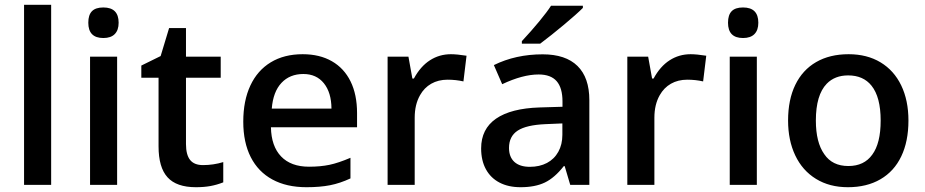

<svg xmlns="http://www.w3.org/2000/svg" viewBox="-20 -780 3903 810"><path d="M195.8 0H81.5V-759.8H195.8Z M474.1 0H359.9V-541H474.1ZM352.5 -684.1Q352.5 -716.8 367.9 -732.7Q383.3 -748.5 416 -748.5Q480.5 -748.5 480.5 -684.1Q480.5 -652.8 464.1 -636.2Q447.8 -619.6 416 -619.6Q352.5 -619.6 352.5 -684.1Z M648.9 -162.6V-452.1H576.2V-503.4L657.7 -543.5L693.4 -661.6H764.6V-541H911.1V-452.1H764.6V-172.4Q764.6 -127 782 -105.2Q799.3 -83.5 836.4 -83.5Q880.4 -83.5 921.9 -96.2V-10.7Q894.5 0 867.4 4.9Q840.3 9.8 806.6 9.8Q724.6 9.8 686.8 -32Q648.9 -73.7 648.9 -162.6Z M1006.3 -266.6Q1006.3 -355 1036.1 -418.9Q1065.9 -482.9 1122.3 -517.1Q1178.7 -551.3 1256.8 -551.3Q1328.6 -551.3 1380.1 -521.7Q1431.6 -492.2 1459 -436.5Q1486.3 -380.9 1486.3 -303.2V-243.2H1123Q1124.5 -163.1 1166 -119.9Q1207.5 -76.7 1283.7 -76.7Q1332 -76.7 1370.1 -84.7Q1408.2 -92.8 1458.5 -114.3V-27.3Q1414.6 -6.8 1372.1 1.5Q1329.6 9.8 1272.9 9.8Q1189 9.8 1129.2 -22.7Q1069.3 -55.2 1037.8 -117.2Q1006.3 -179.2 1006.3 -266.6ZM1259.8 -467.8Q1202.6 -467.8 1167.5 -430.4Q1132.3 -393.1 1126.5 -321.8H1378.4Q1377.9 -389.6 1346.4 -428.7Q1314.9 -467.8 1259.8 -467.8Z M1615.2 -541H1703.1L1719.7 -448.7H1726.1Q1753.9 -500 1793.7 -525.6Q1833.5 -551.3 1882.3 -551.3Q1907.7 -551.3 1948.2 -544.9L1935.1 -436.5Q1903.3 -443.8 1868.2 -443.8Q1829.1 -443.8 1799.3 -426.8Q1769.5 -409.7 1752 -378.4Q1729.5 -338.9 1729.5 -283.2V0H1615.2Z M2385.7 0 2362.3 -79.1H2358.4Q2319.8 -29.8 2278.6 -10Q2237.3 9.8 2176.3 9.8Q2124.5 9.8 2087.2 -9.8Q2049.8 -29.3 2029.8 -66.2Q2009.8 -103 2009.8 -153.8Q2009.8 -235.8 2072.5 -279.3Q2135.3 -322.8 2256.3 -326.7L2353 -329.6V-352.1Q2353 -409.2 2328.4 -437.5Q2303.7 -465.8 2252.4 -465.8Q2185.1 -465.8 2098.6 -424.8L2063.5 -505.4Q2155.3 -550.8 2269.5 -550.8Q2366.2 -550.8 2416.3 -501.7Q2466.3 -452.6 2466.3 -357.4V0ZM2352.5 -211.4V-259.3L2282.2 -256.3Q2200.7 -252.9 2164.1 -229Q2127.4 -205.1 2127.4 -155.8Q2127.4 -117.7 2150.1 -96.9Q2172.9 -76.2 2215.3 -76.2Q2256.3 -76.2 2287.4 -92.5Q2318.4 -108.9 2335.4 -139.6Q2352.5 -170.4 2352.5 -211.4ZM2304.7 -755.9H2439V-746.6Q2412.6 -720.2 2359.1 -675.5Q2305.7 -630.9 2258.8 -595.7H2181.6V-606.4Q2221.7 -649.4 2255.1 -689.9Q2288.6 -730.5 2304.7 -755.9Z M2626.5 -541H2714.4L2731 -448.7H2737.3Q2765.1 -500 2804.9 -525.6Q2844.7 -551.3 2893.6 -551.3Q2918.9 -551.3 2959.5 -544.9L2946.3 -436.5Q2914.6 -443.8 2879.4 -443.8Q2840.3 -443.8 2810.5 -426.8Q2780.8 -409.7 2763.2 -378.4Q2740.7 -338.9 2740.7 -283.2V0H2626.5Z M3172.9 0H3058.6V-541H3172.9ZM3051.3 -684.1Q3051.3 -716.8 3066.7 -732.7Q3082 -748.5 3114.7 -748.5Q3179.2 -748.5 3179.2 -684.1Q3179.2 -652.8 3162.8 -636.2Q3146.5 -619.6 3114.7 -619.6Q3051.3 -619.6 3051.3 -684.1Z M3304.7 -271.5Q3304.7 -359.4 3335.2 -422.1Q3365.7 -484.9 3423.1 -518.1Q3480.5 -551.3 3560.1 -551.3Q3637.7 -551.3 3694.6 -517.1Q3751.5 -482.9 3782 -419.7Q3812.5 -356.4 3812.5 -271.5Q3812.5 -183.6 3782.2 -120.4Q3752 -57.1 3694.3 -23.7Q3636.7 9.8 3557.1 9.8Q3479.5 9.8 3422.4 -25.4Q3365.2 -60.5 3335 -124.3Q3304.7 -188 3304.7 -271.5ZM3659.7 -127.4Q3695.3 -175.3 3695.3 -271.5Q3695.3 -370.6 3656.7 -418.5Q3622.1 -461.9 3558.1 -461.9Q3502 -461.9 3467.8 -426.8Q3421.9 -379.4 3421.9 -271.5Q3421.9 -179.2 3457.5 -129.4Q3491.2 -79.6 3559.1 -79.6Q3625.5 -79.6 3659.7 -127.4Z"/></svg>

Font: Viking Open Sans Light
Style: Bold
Weight: 600
Foundry: Ascender Corporation
Version: Version 2.001